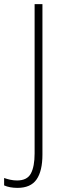

<svg xmlns="http://www.w3.org/2000/svg" viewBox="-80 -734 307 932"><path d="M5 178Q-33 178 -60 166V130Q-46 135 -30 138.5Q-14 142 3 142Q52 142 70 108Q88 74 88 11V-714H126V16Q126 96 97.5 137Q69 178 5 178Z"/></svg>

Font: Noto Sans Telugu Condensed ExtraLight
Style: Regular
Weight: 200
Width: 3
Designer: Jelle Bosma - Monotype Design Team
Foundry: Monotype Imaging Inc.
Version: Version 2.005; ttfautohint (v1.8.4.7-5d5b)